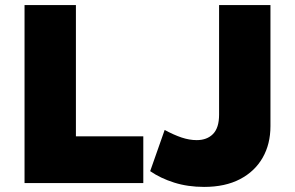

<svg xmlns="http://www.w3.org/2000/svg" viewBox="-20 -720 1159 755"><path d="M76.5 0V-700H278.5V-184H543.5V0ZM782.5 15Q718.5 15 664.8 -2Q611 -19 570.5 -47L627.5 -209Q663.5 -189.5 694.2 -179.2Q725 -169 753.5 -169Q794 -169 817.8 -193.2Q841.5 -217.5 841.5 -269V-700H1043.5V-224Q1043.5 -153.5 1012.8 -99.8Q982 -46 923.8 -15.5Q865.5 15 782.5 15Z"/></svg>

Font: Geologica Roman Black
Style: Regular
Weight: 900
Designer: Sindre Bremnes, Frode Helland
Foundry: Monokrom Skriftforlag AS
Version: Version 1.010;gftools[0.9.28]